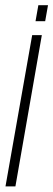

<svg xmlns="http://www.w3.org/2000/svg" viewBox="-54 -618 198 716"><path d="M102 -487H66L-33.5 77H3.5ZM114.5 -539 125 -598.5H89L78.5 -539Z"/></svg>

Font: Anybody ExtraCondensed ExtraLight
Style: Italic
Weight: 250
Width: 2
Italic angle: -10°
Version: Version 1.113;gftools[0.9.25]